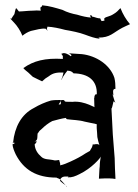

<svg xmlns="http://www.w3.org/2000/svg" viewBox="-20 -662 519 720"><path d="M18 -593C22 -588 28 -583 32 -578C44 -566 57 -546 64 -528C74 -536 84 -542 96 -546C117 -550 135 -557 152 -554C154 -552 157 -548 158 -546C158 -550 154 -554 157 -558C157 -559 158 -561 158 -562C178 -561 202 -556 224 -550C248 -546 278 -540 299 -532C318 -525 337 -518 353 -517H354C353 -518 351 -520 349 -521C394 -521 403 -539 439 -558C448 -563 459 -567 467 -571V-572C453 -588 440 -610 432 -631H431C425 -624 416 -615 407 -610C389 -598 379 -601 371 -593C371 -590 371 -587 372 -585C368 -584 365 -583 361 -583C359 -586 357 -589 356 -593C345.7 -593 338.8 -596.8 330 -599C329 -599 328 -598 328 -598C327 -599 324 -603 323 -604C317 -609 317 -599 322 -596C307 -597 288 -601 269 -607C252 -610 231 -616 214 -625C190 -632 165 -640 139 -642H138C138 -633 129 -639 132 -628C132 -626 132 -624 133 -622C123 -623 112 -623 103 -622C85 -622 65 -619 51 -619C47 -623 44 -629 41 -631H40C37 -625 36 -617 34 -609C30 -604 26 -597 22 -591C22 -591 20 -593 19 -593ZM26 -126 27 -125C27 -126 29 -126 30 -127C42 -127 29 -121 27 -121V-120C28 -108 33 -96 39 -83C69 -25 117 4 192 4C193 6 199 6 206 11C208 5 215 -1 229 0H237L234 3C250 4 262 -1 278 -9C324 -31 357 -70 358 -75C356 -65 354 -50 354 -38L353 -29C353 -17 351 -4 351 7V8C364 7 377 7 390 7C398 7 406 8 412 9L413 8C412 -17 410 -43 410 -69L403 -158C402 -190 399 -225 398 -255C399 -255 401 -261 401 -262L405 -279V-282C406 -281 407 -281 408 -280C410 -280 411 -278 412 -277H413C412 -278 410 -280 410 -282L403 -305C401 -315 404 -305 404 -305V-304L405 -305V-307C405 -313 400 -329 413 -329C413 -344 412 -358 409 -370C393 -419 341 -453 287 -459C273 -460 257 -461 240 -462V-461C242 -460 252 -455 246 -452C245 -452 245 -451 245 -451C236 -460 219 -466 213 -461C212 -461 209 -460 209 -460V-459C210 -459 210 -461 210 -460C210 -459 216 -454 216 -449C215 -446 215 -443 216 -441C149 -445 106 -434 68 -407V-406C73 -400 80 -395 86 -390L103 -374C114 -368 128 -362 138 -357C146 -365 154 -371 163 -376C178 -388 193 -391 218 -390V-389C216 -380 213 -369 210 -363H211C213 -369 219 -379 225 -387C231 -394 232 -396 232 -397H233C244 -396 248 -395 255 -388V-387C312 -386 345 -360 343 -308C338 -311 333 -303 334 -296C335 -296 334 -295 334 -295C333 -295 334 -296 334 -296H333C333 -284 334 -273 334 -262C344 -252 298 -286 251 -280C245 -281 226 -279 223 -282C223 -285 217 -290 209 -285L211 -287H208V-284L207 -283C205 -281 207 -284 208 -287C195 -287 183 -287 171 -285C150 -279 127 -269 107 -257C60 -233 35 -186 29 -127C28 -127 27 -126 26 -126ZM109 -130C116 -135 120 -137 120 -146C121 -164 120 -160 124 -165C127 -171 132 -175 137 -179C147 -189 162 -201 176 -208C191 -212 212 -218 228 -220L227 -219C227 -218 230 -216 231 -215C252 -212 277 -212 297 -206C313 -203 328 -199 336 -198C341 -196 343 -196 343 -196C342 -187 343 -174 344 -165L345 -148C347 -138 350 -125 353 -117C351 -122 343 -123 331 -120C326 -122 330 -124 325 -110C322 -106 319 -99 317 -96C313 -94 306 -90 301 -87C285 -76 266 -66 244 -56C231 -50 217 -44 205 -42C208 -48 202 -57 202 -62H201C193 -61 187 -59 178 -62C165 -65 146 -63 135 -74C121 -86 111 -101 110 -121C112 -121 126 -139 109 -130ZM199 -269C200 -270 201 -271 202 -271L201 -272C203 -275 206 -280 208 -283V-272C208 -270 202 -271 199 -269ZM206 11C212.3 17.3 219.8 25.6 226 33C220 29 213 23 207 18C205 16 205 14 206 11ZM226 33C228 35 229 37 230 38L231 37C229 36 228 35 226 33ZM341 -594C342 -594 343 -595 342 -594Z"/></svg>

Font: Charger Mayhem
Style: Regular
Weight: 400
Designer: Jasper
Foundry: Cannot Into Space Fonts
Version: Version 0.98